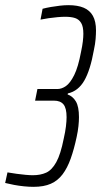

<svg xmlns="http://www.w3.org/2000/svg" viewBox="-62 -716 392 744"><path d="M68 8Q51 8 31 6Q11 4 -7.5 0.5Q-26 -3 -42 -7L-33 -48Q-16 -45 2.5 -42.5Q21 -40 37.5 -38.5Q54 -37 65 -37Q95 -37 117 -47Q139 -57 156 -87.5Q173 -118 185 -179Q191 -205 193.5 -226Q196 -247 196 -262Q196 -297 184 -311.5Q172 -326 147 -326H74L83 -371H160Q177 -371 193.5 -382.5Q210 -394 225.5 -425Q241 -456 252 -515Q257 -538 259 -555.5Q261 -573 261 -585Q261 -613 252.5 -627Q244 -641 229 -646Q214 -651 190 -651Q178 -651 161 -649.5Q144 -648 126.5 -645.5Q109 -643 95 -640L103 -682Q118 -686 135.5 -689Q153 -692 170.5 -694Q188 -696 203 -696Q239 -696 262.5 -686Q286 -676 298 -654.5Q310 -633 310 -598Q310 -584 308.5 -565Q307 -546 302 -523Q288 -444 264.5 -403.5Q241 -363 201 -354L200 -350Q220 -343 232 -323Q244 -303 244 -262Q244 -247 242 -227.5Q240 -208 235 -185Q225 -138 212 -101.5Q199 -65 180.5 -40.5Q162 -16 135 -4Q108 8 68 8Z"/></svg>

Font: Saira UltraCondensed Light
Style: Italic
Weight: 300
Width: 1
Italic angle: -12°
Designer: Hector Gatti with collaboration of the Omnibus-Type team
Foundry: Omnibus-Type
Version: Version 1.101